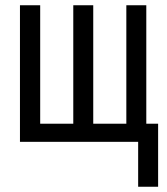

<svg xmlns="http://www.w3.org/2000/svg" viewBox="-20 -540 634 731"><path d="M506 171V0H56V-520H133V-69H259V-520H335V-69H461V-520H537V-69H582V171Z"/></svg>

Font: Iosevka QP
Style: Regular
Weight: 400
Designer: Belleve Invis
Foundry: Belleve Invis
Version: Version 20.0.0; ttfautohint (v1.8.4)